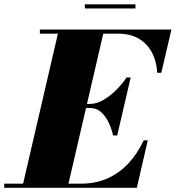

<svg xmlns="http://www.w3.org/2000/svg" viewBox="-70 -890 832 910"><path d="M35 0 209 -750H424L250 0ZM-50 0V-19.5H315Q383.5 -19.5 439.5 -44.5Q495.5 -69.5 538.5 -115.5Q581.5 -161.5 611 -225H630.5L578.5 0ZM466 -248Q458.5 -281.5 444 -311.2Q429.5 -341 408 -359.5Q386.5 -378 358 -378H297V-397.5H358Q386.5 -397.5 417.8 -415Q449 -432.5 478.2 -461Q507.5 -489.5 530 -523H549.5L485.5 -248ZM675 -545Q672.5 -598.5 650.5 -640.5Q628.5 -682.5 588.2 -706.5Q548 -730.5 489.5 -730.5H119V-750H742.5L694.5 -545ZM332 -850V-869.5H572V-850Z"/></svg>

Font: Bodoni Moda 11pt Black
Style: Italic
Weight: 900
Italic angle: -13°
Designer: Owen Earl
Foundry: indestructible type
Version: Version 2.004